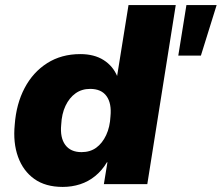

<svg xmlns="http://www.w3.org/2000/svg" viewBox="-20 -725 873 756"><path d="M227 11Q159 11 115 -20.5Q71 -52 51 -107.5Q31 -163 38 -234Q44 -316 77 -378.5Q110 -441 166 -476.5Q222 -512 296 -512Q351 -512 388 -488.5Q425 -465 442 -424L441 -425L486 -705H672L560 0H389L403 -86H401Q382 -54 355 -32Q328 -10 295.5 0.5Q263 11 227 11ZM301 -126Q335 -126 359 -143.5Q383 -161 398 -193Q413 -225 415 -267Q420 -318 399.5 -346.5Q379 -375 335 -375Q302 -375 277.5 -357.5Q253 -340 238 -308.5Q223 -277 221 -234Q216 -183 237 -154.5Q258 -126 301 -126ZM682 -506 714 -705H833L771 -506Z"/></svg>

Font: Nunito Sans 9pt Black
Style: Italic
Weight: 900
Italic angle: -9°
Version: Version 3.101;gftools[0.9.27]